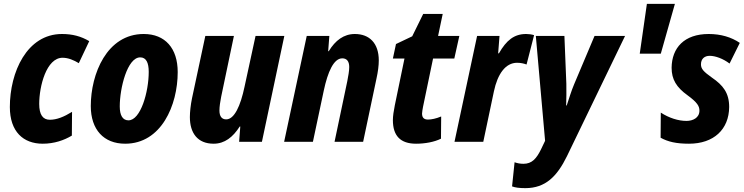

<svg xmlns="http://www.w3.org/2000/svg" viewBox="-20 -734 3850 994"><path d="M201 10C261 10 312 -8 352 -32L353 -155C311 -129 274 -114 238 -114C202 -114 183 -140 183 -196C183 -287 220 -435 304 -435C334 -435 363 -422 388 -407L442 -521C400 -546 355 -558 301 -558C119 -558 31 -360 31 -180C31 -52 101 10 201 10Z M628 10C815 10 900 -189 900 -361C900 -484 835 -558 724 -558C533 -558 450 -351 450 -185C450 -63 517 10 628 10ZM645 -111C615 -111 600 -137 600 -183C600 -278 639 -437 706 -437C737 -437 750 -409 750 -362C750 -258 708 -111 645 -111Z M1086 10C1143 10 1186 -24 1221 -79H1224L1218 0H1336L1452 -548H1303L1246 -285C1225 -185 1193 -116 1151 -116C1128 -116 1116 -132 1116 -162C1116 -181 1120 -208 1125 -233L1191 -548H1043L974 -225C967 -191 963 -154 963 -128C963 -45 1003 10 1086 10Z M1451 0H1600L1656 -264C1677 -363 1708 -432 1752 -432C1775 -432 1788 -417 1788 -387C1788 -367 1783 -340 1778 -314L1712 0H1860L1929 -327C1937 -363 1941 -395 1941 -421C1941 -511 1892 -558 1817 -558C1760 -558 1716 -525 1682 -469H1679L1685 -548H1568Z M2134 10C2181 10 2229 1 2263 -16L2264 -131C2238 -120 2213 -115 2196 -115C2176 -115 2165 -124 2165 -146C2165 -155 2168 -168 2170 -181L2222 -431H2332L2358 -548H2248L2272 -662H2171L2114 -546L2030 -506L2014 -431H2074L2024 -189C2018 -159 2014 -133 2014 -112C2014 -31 2053 10 2134 10Z M2333 0H2482L2537 -261C2556 -351 2597 -409 2657 -409C2676 -409 2693 -405 2706 -400L2745 -552C2733 -556 2717 -558 2704 -558C2642 -558 2602 -526 2563 -458H2559L2566 -548H2450Z M2700 240C2804 240 2864 179 2915 75L3216 -548H3058L2952 -297C2938 -264 2925 -221 2914 -188H2911C2912 -222 2913 -263 2912 -300L2902 -548H2754L2802 -5L2780 41C2757 87 2734 114 2690 114C2673 114 2658 111 2644 106L2631 231C2647 237 2668 240 2700 240Z M3292 -456H3401L3474 -714H3329Z M3547 10C3675 10 3754 -64 3755 -180C3755 -253 3723 -293 3666 -332C3621 -364 3609 -378 3609 -401C3609 -430 3628 -445 3654 -445C3684 -445 3724 -430 3757 -405L3810 -512C3766 -542 3711 -558 3649 -558C3523 -558 3458 -487 3457 -383C3457 -323 3482 -282 3539 -241C3591 -203 3601 -184 3601 -161C3601 -124 3567 -108 3534 -108C3492 -108 3444 -123 3401 -151L3400 -21C3438 0 3481 10 3547 10Z"/></svg>

Font: Noto Sans Display SemiCondensed Extra
Style: Italic
Weight: 800
Width: 4
Italic angle: -12°
Designer: Monotype Design Team
Foundry: Monotype Imaging Inc.
Version: Version 1.900